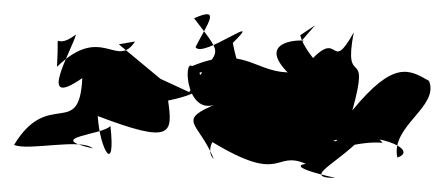

<svg xmlns="http://www.w3.org/2000/svg" viewBox="-50 -850 632 273"><path d="M378 -791C402 -793 307 -800 359 -747C310 -749 296 -786 223 -756C210 -766 215 -679 262 -704C198 -678 232 -678 254 -624C246 -631 249 -643 252 -648C353 -587 339 -637 385 -617C388 -617 348 -615 427 -597C371 -597 446 -623 479 -672C427 -627 451 -647 439 -641C515 -659 496 -628 476 -674C406 -723 443 -640 424 -650C481 -666 548 -637 515 -626C505 -671 575 -698 560 -735C532 -751 510 -765 451 -693C478 -790 437 -720 453 -804C419 -743 434 -811 391 -763C434 -731 383 -771 377 -800L398 -814ZM142 -791C116 -751 95 -817 31 -755C35 -819 23 -774 58 -801C53 -780 0 -692 67 -739C63 -651 19 -725 -30 -644C-10 -635 65 -654 82 -639C11 -655 97 -658 107 -671C115 -600 92 -636 89 -685C194 -645 196 -659 189 -707C306 -731 165 -765 289 -736C306 -748 293 -727 281 -789C329 -836 238 -766 228 -783C244 -815 266 -842 226 -824C274 -761 259 -787 219 -719L178 -738L119 -787Z"/></svg>

Font: Hussar Lance
Style: ExBd
Weight: 700
Foundry: Cannot Into Space Fonts, PlusOne Fonts
Version: Version 2.270